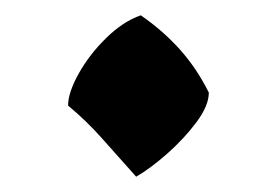

<svg xmlns="http://www.w3.org/2000/svg" viewBox="-20 -456 362 251"><path d="M158 -225Q133 -253 113 -275.5Q93 -298 69 -318Q69 -335 83 -360Q97 -385 119 -406.5Q141 -428 164 -436Q193 -416 215 -391.5Q237 -367 253 -335Q253 -318 237 -296.5Q221 -275 199 -255.5Q177 -236 158 -225Z"/></svg>

Font: Alkalami
Style: Regular
Weight: 400
Designer: Becca Hirsbrunner Spalinger
Foundry: SIL International
Version: Version 2.000